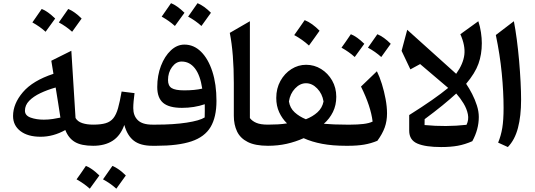

<svg xmlns="http://www.w3.org/2000/svg" viewBox="-20 -899 3301 1184"><path d="M309.6 -443.8 296.4 -524.4 419.9 -585.9 445.8 -171.4Q458.5 -149.4 487.1 -139.9Q515.6 -130.4 554.2 -130.4H554.7V0H554.2Q481.4 0 441.9 -23.4Q402.3 -46.9 382.8 -97.2Q308.6 -55.7 230.5 -55.7Q151.4 -55.7 106 -90.6Q60.5 -125.5 60.5 -183.6Q60.5 -259.3 121.3 -330.6Q182.1 -401.9 309.6 -443.8ZM323.2 -359.4Q272.5 -345.2 229.2 -324.7Q186 -304.2 159.9 -277.3Q133.8 -250.5 133.8 -216.3Q133.8 -186.5 168.9 -173.8Q204.1 -161.1 250 -161.1Q278.8 -161.1 305.9 -165.3Q333 -169.4 352.5 -173.8Q345.7 -219.7 338.9 -262Q332 -304.2 323.2 -359.4ZM179.7 -760.7Q202.1 -791.5 237.3 -843.8Q273.4 -830.1 320.3 -784.7Q281.2 -730.5 261.2 -703.1Q225.6 -735.4 179.7 -760.7ZM342.8 -760.7 400.9 -843.8Q440.9 -827.1 483.4 -784.7Q461.4 -753.4 424.8 -703.1Q388.2 -736.3 342.8 -760.7Z M452.1 207Q474.6 176.3 509.8 124Q545.9 137.7 592.8 183.1Q553.7 237.3 533.7 264.6Q498 232.4 452.1 207ZM615.2 207 673.3 124Q713.4 140.6 755.9 183.1Q733.9 214.4 697.3 264.6Q660.6 231.4 615.2 207ZM554.7 0Q545.4 0 541 -7.8Q536.6 -15.6 536.6 -34.7V-95.7Q536.6 -114.7 541 -122.6Q545.4 -130.4 554.7 -130.4Q602.1 -130.4 631.6 -139.2Q661.1 -147.9 679 -170.2Q696.8 -192.4 708 -232.2Q719.2 -272 730 -334.5L809.6 -324.7Q806.2 -298.3 804 -274.9Q801.8 -251.5 801.8 -232.4Q801.8 -185.5 829.8 -158Q857.9 -130.4 919.9 -130.4H920.4V0H919.9Q846.2 0 805.7 -31Q765.1 -62 746.6 -128.4Q722.7 -62 674.6 -31Q626.5 0 554.7 0Z M1314.9 -276.9Q1314.9 -176.8 1278.6 -115.7Q1242.2 -54.7 1160.6 -27.3Q1079.1 0 943.8 0H920.4Q902.3 0 902.3 -34.7V-95.7Q902.3 -130.4 920.4 -130.4H942.9Q1050.8 -130.4 1131.3 -142.8Q1211.9 -155.3 1242.2 -174.8Q1243.2 -192.9 1242.9 -215.1Q1242.7 -237.3 1242.7 -256.3Q1177.7 -233.9 1102.1 -233.9Q1022.5 -233.9 986.1 -264.6Q949.7 -295.4 949.7 -362.3Q949.7 -433.6 972.7 -493.2Q995.6 -552.7 1033.7 -588.4Q1071.8 -624 1117.2 -624Q1175.3 -624 1219.7 -580.1Q1264.2 -536.1 1289.6 -457.8Q1314.9 -379.4 1314.9 -276.9ZM1227.1 -352.5Q1214.8 -435.1 1182.1 -477.3Q1149.4 -519.5 1100.1 -519.5Q1065.9 -519.5 1041 -485.8Q1016.1 -452.1 1016.1 -405.3Q1016.1 -370.1 1038.3 -356Q1060.5 -341.8 1115.7 -341.8Q1181.2 -341.8 1227.1 -352.5ZM977.1 -796.4Q999.5 -827.1 1034.7 -879.4Q1070.8 -865.7 1117.7 -820.3Q1078.6 -766.1 1058.6 -738.8Q1022.9 -771 977.1 -796.4ZM1140.1 -796.4 1198.2 -879.4Q1238.3 -862.8 1280.8 -820.3Q1258.8 -789.1 1222.2 -738.8Q1185.5 -772 1140.1 -796.4Z M1521 -768.1V-170.9Q1535.2 -152.3 1560.8 -141.4Q1586.4 -130.4 1632.3 -130.4H1632.8V0H1632.3Q1554.2 0 1508.1 -23.2Q1461.9 -46.4 1441.9 -88.1Q1421.9 -129.9 1421.9 -185.1V-386.7Q1421.9 -475.6 1415.8 -554Q1409.7 -632.3 1397 -696.3Z M1867.7 -499.5Q1918 -499.5 1960.2 -473.4Q2002.4 -447.3 2028.1 -402.6Q2053.7 -357.9 2053.7 -302.2Q2053.7 -250.5 2033.2 -208.7Q2012.7 -167 1977.1 -135.7Q2038.6 -130.4 2112.8 -130.4H2113.3V0H2112.8Q2030.8 0 1967 -12Q1903.3 -23.9 1852.5 -46.9Q1802.2 -24.4 1748 -12.2Q1693.8 0 1632.8 0Q1623.5 0 1619.1 -7.8Q1614.7 -15.6 1614.7 -34.7V-95.7Q1614.7 -114.7 1619.1 -122.6Q1623.5 -130.4 1632.8 -130.4Q1662.1 -130.4 1693.4 -132.1Q1724.6 -133.8 1750 -138.2Q1719.7 -167.5 1701.7 -206.8Q1683.6 -246.1 1683.6 -294.9Q1683.6 -353.5 1709.2 -399.9Q1734.9 -446.3 1776.9 -472.9Q1818.8 -499.5 1867.7 -499.5ZM1867.2 -385.7Q1830.1 -385.7 1799.6 -353.5Q1769 -321.3 1761.7 -273.4Q1768.1 -232.9 1796.9 -206.5Q1825.7 -180.2 1866.2 -163.6Q1908.7 -180.2 1938 -206.8Q1967.3 -233.4 1975.1 -273.4Q1967.3 -321.3 1936 -353.5Q1904.8 -385.7 1867.2 -385.7ZM1858.9 -774.9Q1882.3 -765.6 1905.3 -749Q1928.2 -732.4 1950.7 -709.5Q1935.1 -687 1918.7 -664.3Q1902.3 -641.6 1885.3 -618.2Q1844.2 -655.8 1794.4 -682.6Q1811 -706.1 1826.9 -728.8Q1842.8 -751.5 1858.9 -774.9Z M2085.9 -605Q2108.4 -635.7 2143.6 -688Q2179.7 -674.3 2226.6 -628.9Q2187.5 -574.7 2167.5 -547.4Q2131.8 -579.6 2085.9 -605ZM2249 -605 2307.1 -688Q2347.2 -671.4 2389.6 -628.9Q2367.7 -597.7 2331.1 -547.4Q2294.4 -580.6 2249 -605ZM2113.3 0Q2104 0 2099.6 -7.8Q2095.2 -15.6 2095.2 -34.7V-95.7Q2095.2 -114.7 2099.6 -122.6Q2104 -130.4 2113.3 -130.4H2143.6Q2184.1 -130.4 2220.2 -134.5Q2256.3 -138.7 2277.8 -149.4Q2266.6 -243.2 2206.1 -365.2L2304.2 -459.5Q2320.8 -426.3 2335 -380.9Q2349.1 -335.4 2357.9 -287.8Q2366.7 -240.2 2366.7 -199.7Q2366.7 -152.3 2352.3 -112.5Q2337.9 -72.8 2307.1 -30.8Q2267.1 -14.2 2224.9 -7.1Q2182.6 0 2127.4 0Z M2743.7 -356.9 2570.8 -503.9 2510.7 -471.2 2456.5 -585.4 2491.2 -715.3 2793 -443.8Q2836.9 -505.4 2843.5 -561.8Q2850.1 -618.2 2818.8 -688L2929.7 -768.1Q2940.9 -734.4 2946 -698.7Q2951.2 -663.1 2951.2 -632.8Q2951.2 -563.5 2930.4 -505.6Q2909.7 -447.8 2854.5 -382.3Q2873.5 -354.5 2891.4 -319.8Q2909.2 -285.2 2920.9 -248.5Q2932.6 -211.9 2932.6 -177.7Q2932.6 -101.1 2892.6 -28.3Q2847.2 -8.3 2803 -0.2Q2758.8 7.8 2700.2 7.8Q2603.5 7.8 2553.5 -13.9Q2503.4 -35.6 2503.4 -93.3V-189.5Q2584 -240.2 2643.8 -282Q2703.6 -323.7 2743.7 -356.9ZM2793.5 -322.3Q2756.3 -288.1 2707.8 -248.5Q2659.2 -209 2598.6 -164.1L2598.1 -127.9Q2731.9 -115.2 2856.9 -129.4Q2872.1 -160.6 2865.2 -194.6Q2858.4 -228.5 2838.4 -261.5Q2818.4 -294.4 2793.5 -322.3Z M3148.9 -768.1Q3158.7 -717.8 3167 -654.5Q3175.3 -591.3 3181.2 -524.2Q3187 -457 3190.2 -394.5Q3193.4 -332 3193.4 -283.7Q3193.4 -183.6 3174.1 -110.1Q3154.8 -36.6 3111.8 7.8L3051.8 -19.5Q3069.3 -61.5 3077.4 -110.1Q3085.4 -158.7 3085.4 -233.4Q3085.4 -332 3074.2 -447Q3063 -562 3037.6 -683.1Z"/></svg>

Font: Pinar-DS1-FD SemiBold
Style: Regular
Weight: 600
Designer: Amin Abedi
Version: Version 3.000